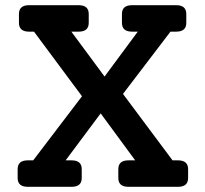

<svg xmlns="http://www.w3.org/2000/svg" viewBox="-20 -720 792 740"><path d="M666 -102Q705 -102 705 -68V-34Q705 0 666 0H475Q436 0 436 -34V-68Q436 -102 475 -102H501L368 -283L233 -102H256Q295 -102 295 -68V-34Q295 0 256 0H87Q48 0 48 -34V-68Q48 -102 87 -102H108L296 -349L111 -598H92Q53 -598 53 -632V-666Q53 -700 92 -700H283Q322 -700 322 -666V-632Q322 -598 283 -598H255L383 -425L511 -598H489Q450 -598 450 -632V-666Q450 -700 489 -700H659Q698 -700 698 -666V-632Q698 -598 659 -598H637L454 -358L645 -102Z"/></svg>

Font: Solway Medium
Style: Regular
Weight: 500
Designer: Mariya V. Pigoulevskaya
Foundry: The Northern Block Ltd.
Version: Version 1.000;hotconv 1.0.109;makeotfexe 2.5.65596